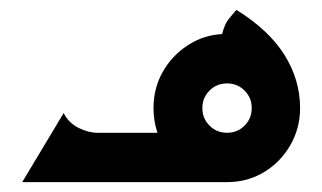

<svg xmlns="http://www.w3.org/2000/svg" viewBox="-20 -369 653 389"><path d="M25 0 109 -140Q119 -120 139 -110Q159 -100 177 -100H299Q291 -124 291 -150Q291 -190 309.5 -223Q328 -256 360 -277Q392 -298 430 -300Q435 -320 443 -330Q451 -340 459 -349Q525 -308 556.5 -257.5Q588 -207 588 -150Q588 -109 568 -74.5Q548 -40 514.5 -20Q481 0 440 0ZM440 -100Q461 -100 475.5 -114.5Q490 -129 490 -150Q490 -171 475.5 -185.5Q461 -200 440 -200Q419 -200 404.5 -185.5Q390 -171 390 -150Q390 -129 404.5 -114.5Q419 -100 440 -100Z"/></svg>

Font: Reem Kufi Ink
Style: Regular
Weight: 400
Designer: Khaled Hosny
Version: Version 1.7